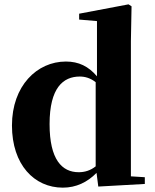

<svg xmlns="http://www.w3.org/2000/svg" viewBox="-20 -846 713 883"><path d="M432 12 646 0V-31L582 -35V-657L585 -817L571 -826L344 -783V-756L426 -749V-495C387 -541 342 -563 283 -563C150 -563 35 -451 35 -269C35 -88 138 17 269 17C330 17 382 -8 424 -51ZM420 -81C396 -62 370 -54 342 -54C265 -54 208 -112 208 -275C208 -443 271 -494 347 -494C371 -494 396 -487 420 -468Z"/></svg>

Font: Source Han Serif KR Heavy
Style: Regular
Weight: 900
Designer: Ryoko NISHIZUKA 西塚涼子 (kana & ideographs); Frank Grießhammer (Latin, Greek & Cyrillic); Wenlong ZHANG 张文龙 (bopomofo); San
Foundry: Adobe
Version: Version 2.001;hotconv 1.1.0;makeotfexe 2.6.0